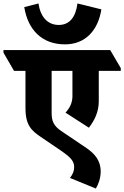

<svg xmlns="http://www.w3.org/2000/svg" viewBox="-92 -916 717 1108"><path d="M283 -660C400 -660 474 -740 493 -862L355 -896C345 -819 311 -772 247 -772C182 -772 141 -820 130 -896L48 -875C69 -744 150 -660 283 -660ZM421 -179C455 -223 478 -272 478 -332V-507H605V-523L544 -627H-72V-612L-11 -507H55V-292C55 -193 90 -162 143 -126L255 -50C316 -8 336 13 336 49C336 69 329 88 312 111L461 172C475 150 489 113 489 74C489 7 451 -31 408 -61L260 -161C218 -190 206 -217 206 -264V-507H326V-361C326 -322 310 -292 286 -266Z"/></svg>

Font: Noto Serif Devanagari SemiCondensed Black
Style: Regular
Weight: 900
Width: 4
Designer: Universal Thirst, Indian Type Foundry and the Monotype Design Team
Foundry: Monotype Imaging Inc.
Version: Version 2.004